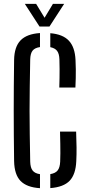

<svg xmlns="http://www.w3.org/2000/svg" viewBox="-20 -979 465 1006"><path d="M189.5 7Q120.1 2.6 87.7 -30.9Q55.2 -64.4 53.9 -135Q52.9 -207.3 52.4 -272.3Q51.9 -337.3 51.9 -399.9Q51.9 -462.4 52.4 -527.3Q52.9 -592.3 53.9 -664.7Q55 -733.9 87.8 -767.6Q120.5 -801.3 189.5 -805.8V-732.4Q162.5 -728.4 150.9 -713.8Q139.2 -699.3 138.3 -667.7Q136.8 -590.8 135.9 -525.8Q134.9 -460.8 134.9 -399.6Q134.9 -338.4 135.9 -273.7Q136.8 -209 138.3 -131.7Q139.2 -100.5 150.9 -85.5Q162.5 -70.4 189.5 -66.4ZM243.5 6.6V-66.7Q270.6 -71.2 282.2 -86.2Q293.9 -101.2 295.3 -131.7Q296.3 -154.4 296.3 -176.4Q296.4 -198.4 295.9 -225.4Q295.5 -252.5 294.5 -289.3H378.9Q380.7 -243 381.1 -206.7Q381.5 -170.5 379.7 -135Q376.8 -65.2 344.9 -31.9Q313 1.4 243.5 6.6ZM290.7 -520.3Q291.6 -546.7 291.9 -570.3Q292.2 -594 292.2 -617.8Q292.2 -641.6 291.3 -667.7Q290.4 -697.5 279.3 -712.2Q268.2 -727 243.5 -731.9V-805Q309.5 -799.6 341.1 -765.5Q372.8 -731.4 375.7 -664.5Q377 -639.2 377.2 -615.8Q377.4 -592.4 376.9 -569.1Q376.4 -545.9 375.1 -520.3ZM187 -840 110.1 -958.7H169.3L213.5 -885.9L257.3 -958.7H316.1L239.2 -840Z"/></svg>

Font: Big Shoulders Stencil Text SC Thin
Style: Regular
Weight: 100
Designer: Patric King
Foundry: XO Type Co
Version: Version 2.001